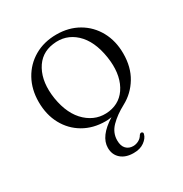

<svg xmlns="http://www.w3.org/2000/svg" viewBox="-161 -597 891 935"><g transform="rotate(-30 284.5 -130.0)"><path d="M285.5 -474.5Q354.5 -474.5 408 -443.5Q461.5 -412.5 491.8 -357.5Q522 -302.5 522 -231.5Q522 -155.5 488.5 -100Q455 -44.5 399 -14.5Q348.5 12.5 316.5 45Q284.5 77.5 284.5 120.5Q284.5 152 299.8 167.8Q315 183.5 339 183.5Q355 183.5 370 175.5Q385 167.5 393 153Q399 144.5 406 146Q409.5 146.5 412.2 150Q415 153.5 412.5 160Q407.5 180 384.2 197Q361 214 324 214Q279.5 214 253.2 191Q227 168 227 129.5Q227 64.5 317 8.5Q305 10.5 297.2 11Q289.5 11.5 282.5 11.5Q213.5 11.5 160.2 -19.5Q107 -50.5 77 -105.5Q47 -160.5 47 -232.5Q47 -302.5 77.2 -357.2Q107.5 -412 161.2 -443.2Q215 -474.5 285.5 -474.5ZM321.5 -22Q391.5 -32 426 -95.2Q460.5 -158.5 446 -254Q430.5 -353.5 376.8 -403Q323 -452.5 249 -442Q177 -432.5 142.5 -368.8Q108 -305 122.5 -210.5Q138.5 -112 194 -62Q249.5 -12 321.5 -22Z"/></g></svg>

Font: Fraunces 9pt Light
Style: Regular
Weight: 300
Version: Version 1.000;[0bf87f6ff]